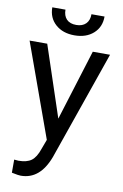

<svg xmlns="http://www.w3.org/2000/svg" viewBox="-102 -787 676 1058"><g transform="rotate(10 236.5 -258.0)"><path d="M241.2 -132.3 364.3 -528.3H460.9L248.5 81.5Q199.2 213.4 91.8 213.4L74.7 211.9L41 205.6V132.3L65.4 134.3Q111.3 134.3 137 115.7Q162.6 97.2 179.2 47.9L199.2 -5.9L10.7 -528.3H109.4ZM394.5 -730.5Q394.5 -671.4 354.2 -635.5Q314 -599.6 248.5 -599.6Q183.1 -599.6 142.6 -635.7Q102.1 -671.9 102.1 -730.5H175.8Q175.8 -696.3 194.3 -677Q212.9 -657.7 248.5 -657.7Q282.7 -657.7 302 -676.8Q321.3 -695.8 321.3 -730.5Z"/></g></svg>

Font: Roboto-ThirdPerson-AD3FC
Style: ThirdPerson-AD3FC
Weight: 400
Designer: Google
Version: Version 2.137; 2017